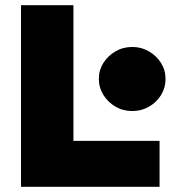

<svg xmlns="http://www.w3.org/2000/svg" viewBox="-20 -720 696 740"><path d="M61 0V-700H263V-177H595V0ZM490 -292Q454 -292 425 -309Q396 -326 378.5 -354Q361 -382 361 -416Q361 -450 378.5 -477.5Q396 -505 425 -522Q454 -539 490 -539Q525 -539 554 -522Q583 -505 600.5 -477.5Q618 -450 618 -416Q618 -382 601 -354Q584 -326 554.5 -309Q525 -292 490 -292Z"/></svg>

Font: REM ExtraBold
Style: Regular
Weight: 800
Designer: Octavio Pardo
Foundry: Ashler Design
Version: Version 1.005;gftools[0.9.28]